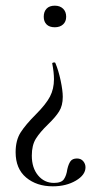

<svg xmlns="http://www.w3.org/2000/svg" viewBox="-20 -381 367 676"><path d="M213 -322Q213 -305 202 -295Q191 -285 173 -285Q154 -285 144 -295Q134 -305 134 -322Q134 -340 144 -350.5Q154 -361 173 -361Q191 -361 202 -350.5Q213 -340 213 -322ZM217 215Q221 197 228 187Q235 177 251 177Q265 177 273 186.5Q281 196 281 208Q281 235 247 255Q213 275 166 275Q109 275 72 244Q35 213 35 155Q35 113 52.5 85.5Q70 58 106 22Q142 -14 156 -41Q170 -68 170 -102Q170 -126 164 -157Q163 -160 168.5 -161Q174 -162 175 -159Q186 -133 193.5 -97.5Q201 -62 201 -40Q201 -9 188 11.5Q175 32 149 57Q121 84 106.5 107Q92 130 92 167Q92 210 114 236.5Q136 263 170 263Q196 263 205 250Q214 237 217 215Z"/></svg>

Font: Cormorant Infant Light
Style: Regular
Weight: 300
Designer: Christian Thalmann (Catharsis Fonts)
Version: Version 3.000